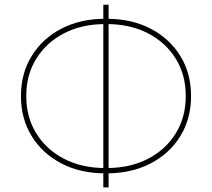

<svg xmlns="http://www.w3.org/2000/svg" viewBox="-20 -771 899 814"><path d="M425.8 -36.1Q321.3 -36.1 240.7 -77.9Q160.2 -119.6 114.5 -193.6Q68.8 -267.6 68.8 -363.8Q68.8 -460 114.5 -533.9Q160.2 -607.9 240.7 -649.7Q321.3 -691.4 425.8 -691.4H432.6Q537.6 -691.4 618.2 -649.7Q698.7 -607.9 744.4 -533.9Q790 -460 790 -363.8Q790 -267.6 744.4 -193.6Q698.7 -119.6 618.2 -77.9Q537.6 -36.1 432.6 -36.1ZM425.8 -58.6H432.6Q531.7 -58.6 607.2 -97.7Q682.6 -136.7 725.1 -205.6Q767.6 -274.4 767.6 -363.8Q767.6 -453.6 725.1 -522.2Q682.6 -590.8 607.2 -629.9Q531.7 -668.9 432.6 -668.9H425.8Q327.1 -668.9 251.7 -629.9Q176.3 -590.8 133.8 -522.2Q91.3 -453.6 91.3 -363.8Q91.3 -274.4 133.8 -205.6Q176.3 -136.7 251.7 -97.7Q327.1 -58.6 425.8 -58.6ZM418 23.4V-751H440.4V23.4Z"/></svg>

Font: Inter 16pt Thin
Style: Regular
Weight: 250
Version: Version 4.001;git-66647c0bb